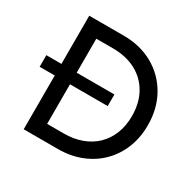

<svg xmlns="http://www.w3.org/2000/svg" viewBox="-154 -862 1035 1025"><g transform="rotate(30 364.0 -350.0)"><path d="M21 -331.5V-403H440.5V-331.5ZM114 0V-700H326Q429 -700 508.2 -655.2Q587.5 -610.5 632.5 -531.2Q677.5 -452 677.5 -349.5Q677.5 -273 651.8 -209Q626 -145 579 -98.2Q532 -51.5 467.5 -25.8Q403 0 326 0ZM208 -87.5H310.5Q371.5 -87.5 420.8 -105.8Q470 -124 505.5 -158.2Q541 -192.5 560.2 -240.8Q579.5 -289 579.5 -349.5Q579.5 -430 546 -489.2Q512.5 -548.5 452.2 -580.5Q392 -612.5 310.5 -612.5H208Z"/></g></svg>

Font: Geologica Cursive Light
Style: Regular
Weight: 300
Designer: Sindre Bremnes, Frode Helland
Foundry: Monokrom Skriftforlag AS
Version: Version 1.010;gftools[0.9.28]